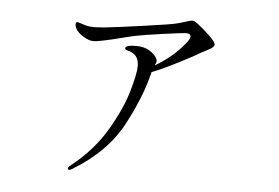

<svg xmlns="http://www.w3.org/2000/svg" viewBox="-47 -632 1094 753"><g transform="rotate(5 500.0 -255.5)"><path d="M776 -482Q776 -477 770 -471Q765 -466 748.5 -457.5Q732 -449 726 -446Q711 -436 648 -403.5Q585 -371 539 -353Q517 -258 456.5 -143.5Q396 -29 263 52Q255 57 251 57Q245 57 245 52Q245 46 256 38Q341 -29 391.5 -114.5Q442 -200 462.5 -271Q483 -342 483 -371Q483 -397 471 -411Q459 -425 435 -430Q428 -432 428 -437Q428 -450 471 -450Q497 -450 516 -440.5Q535 -431 545 -418.5Q555 -406 555 -398Q555 -393 552.5 -387.5Q550 -382 549 -380Q625 -425 669 -484Q679 -497 679 -505Q679 -517 660 -517Q650 -517 573.5 -506.5Q497 -496 458 -488Q408 -476 417 -478Q323 -454 301 -454Q284 -454 261 -468Q238 -482 230 -498Q226 -506 226 -514Q226 -523 232 -523Q235 -523 244 -520Q258 -515 270 -512Q282 -509 297 -509Q313 -509 345 -512Q376 -515 491.5 -531Q607 -547 626 -553L650 -560Q674 -568 682 -568Q687 -568 691.5 -565.5Q696 -563 702 -558Q725 -541 750.5 -516.5Q776 -492 776 -482Z"/></g></svg>

Font: Shippori Mincho
Style: Regular
Weight: 400
Designer: FONTDASU
Foundry: FONTDASU / Google Inc. / but / Adobe
Version: Version 3.110; ttfautohint (v1.8.3)